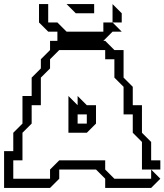

<svg xmlns="http://www.w3.org/2000/svg" viewBox="-20 -920 805 940"><path d="M360 -315H405V-360H360ZM0 0V-180H45V-270L90 -315V-450H135V-540L180 -585V-630L225 -675V-720H495L540 -675H585V-540L630 -495V-405H675V-270L720 -225V-135H765V-90H675V-225L630 -270V-360H585V-495L540 -540V-630H495V-675H270L225 -630V-585L180 -540V-405H135V-315L90 -270V-135H45V-45H225V-90L270 -135H495V-90L540 -45H720V-90L765 -45L720 0H495V-45L450 -90H270V-45L225 0ZM315 -270V-450L360 -405V-450L405 -405H450V-315L405 -270ZM531 -810V-900L576 -855V-810ZM351 -855 306 -900H441V-855ZM261 -720V-765H216L171 -810V-900H216V-810H261L306 -765H486V-810H531L576 -765H531L486 -720Z"/></svg>

Font: Rubik Iso
Style: Regular
Weight: 400
Designer: Hubert and Fischer, NaN
Foundry: Hubert and Fischer, NaN
Version: Version 2.200